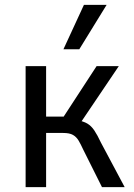

<svg xmlns="http://www.w3.org/2000/svg" viewBox="-20 -767 551 787"><path d="M85 0V-496H169V-289H241L376 -496H467L305 -256L294 -275Q322 -270 338 -260.5Q354 -251 366.5 -232.5Q379 -214 394 -182L491 0H398L321 -154Q311 -176 302 -191Q293 -206 279 -214Q265 -222 239 -222H169V0ZM240 -565 324 -747H417L305 -565Z"/></svg>

Font: Nunito Sans 7pt Condensed
Style: Regular
Weight: 400
Width: 3
Designer: Vernon Adams
Foundry: Vernon Adams
Version: Version 3.101;gftools[0.9.27]